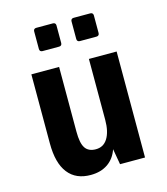

<svg xmlns="http://www.w3.org/2000/svg" viewBox="-115 -854 832 957"><g transform="rotate(-15 301.0 -375.5)"><path d="M161.6 -644.5H247.6C256.8 -644.5 262.2 -649.9 262.2 -659.2V-750C262.2 -759.3 256.8 -764.6 247.6 -764.6H161.6C152.3 -764.6 147 -759.3 147 -750V-659.2C147 -649.9 152.3 -644.5 161.6 -644.5ZM354.5 -644.5H440.4C449.7 -644.5 455.1 -649.9 455.1 -659.2V-750C455.1 -759.3 449.7 -764.6 440.4 -764.6H354.5C345.2 -764.6 339.8 -759.3 339.8 -750V-659.2C339.8 -649.9 345.2 -644.5 354.5 -644.5ZM234.9 14.2C270.5 14.2 299.3 5.9 323.7 -10.7C347.7 -27.3 364.7 -50.8 375 -81.1L389.2 0H518.1V-546.9H375V-232.9C375 -191.9 367.7 -160.2 353.5 -137.2C337.9 -112.3 316.9 -103 292 -103C268.1 -103 249 -111.3 237.8 -128.4C226.6 -145.5 221.2 -173.3 221.2 -212.9V-546.9H78.1V-190.9C78.1 -123 91.3 -72.3 118.2 -37.6C146 -1.5 186 14.2 234.9 14.2Z"/></g></svg>

Font: Hack
Style: Bold
Weight: 700
Monospace: yes
Designer: Christopher Simpkins
Foundry: Christopher Simpkins
Version: Version 2.010